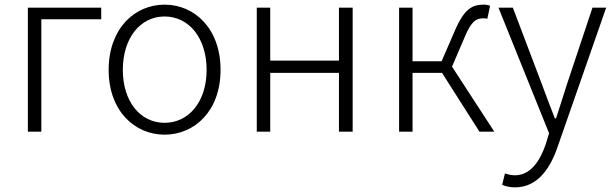

<svg xmlns="http://www.w3.org/2000/svg" viewBox="-20 -567 2644 827"><path d="M100 0H158V-484H416V-534H100Z M689 13C818 13 930 -89 930 -266C930 -444 818 -547 689 -547C560 -547 448 -444 448 -266C448 -89 560 13 689 13ZM689 -38C584 -38 509 -130 509 -266C509 -403 584 -496 689 -496C794 -496 870 -403 870 -266C870 -130 794 -38 689 -38Z M1086 0H1144V-253H1440V0H1499V-534H1440V-306H1144V-534H1086Z M1699 0H1757V-253H1884L2045 0H2109L1927 -280L1981 -406C2011 -479 2033 -488 2062 -488C2070 -488 2073 -488 2079 -486L2091 -542C2085 -545 2074 -547 2064 -547C2015 -547 1980 -531 1938 -432L1882 -303H1757V-534H1699Z M2199 240C2297 240 2352 155 2383 62L2591 -534H2532L2423 -207C2408 -161 2391 -105 2375 -57H2370C2351 -105 2330 -161 2313 -207L2189 -534H2127L2345 7L2331 53C2305 130 2263 188 2198 188C2183 188 2166 184 2155 180L2143 229C2158 236 2178 240 2199 240Z"/></svg>

Font: Noto Sans KR Light
Style: Regular
Weight: 300
Designer: Ryoko NISHIZUKA 西塚涼子 (kana, bopomofo & ideographs); Paul D. Hunt (Latin, Greek & Cyrillic); Sandoll Communications 산돌커뮤니
Foundry: Adobe
Version: Version 2.004;hotconv 1.0.118;makeotfexe 2.5.65603